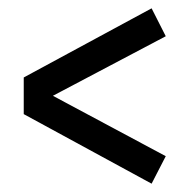

<svg xmlns="http://www.w3.org/2000/svg" viewBox="-20 -563 455 461"><path d="M378 -476 107 -333 378 -188 344 -122 37 -289V-377L344 -543Z"/></svg>

Font: Fira Sans Compressed
Style: Regular
Weight: 400
Width: 1
Designer: bBox Type GmbH & Carrois Corporate GbR & Edenspiekermann AG
Foundry: bBox Type GmbH & Carrois Corporate GbR & Edenspiekermann AG
Version: Version 4.301